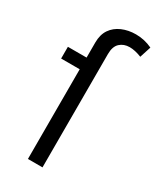

<svg xmlns="http://www.w3.org/2000/svg" viewBox="-183 -783 715 850"><g transform="rotate(30 174.0 -358.5)"><path d="M186 0H111.5V-458.5H16.5V-518.5H112V-595.5Q112 -636 130.2 -662.8Q148.5 -689.5 180.2 -703.2Q212 -717 250.5 -717Q294.5 -717 334.5 -698L316 -640.5Q282 -654 255 -654Q225 -654 205.5 -636Q186 -618 186 -579.5Z"/></g></svg>

Font: Acari Sans
Style: Regular
Weight: 400
Designer: Alfredo Marco Pradil and Stefan Peev (font) & Cristiano Sobral (main changes)
Foundry: Alfredo Marco Pradil and Stefan Peev (font) & Cristiano Sobral (main changes)
Version: Version 1.063; ttfautohint (v1.8.3)